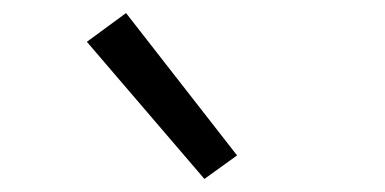

<svg xmlns="http://www.w3.org/2000/svg" viewBox="-20 -829 590 294"><path d="M293 -555 113 -765 173 -809 343 -591Z"/></svg>

Font: Lode Term
Style: Regular
Weight: 400
Monospace: yes
Designer: Belleve Invis
Foundry: Belleve Invis
Version: Version 29.2.0